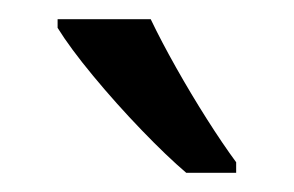

<svg xmlns="http://www.w3.org/2000/svg" viewBox="-20 -786 306 200"><path d="M137 -766Q148 -743 163.5 -715.5Q179 -688 195.5 -662Q212 -636 226 -617V-606H174Q154 -623 127.5 -650.5Q101 -678 77 -707Q53 -736 40 -757V-766Z"/></svg>

Font: Noto Sans Ethiopic ExtraCondensed
Style: Regular
Weight: 400
Width: 2
Designer: Monotype Design Team
Foundry: Monotype Imaging Inc.
Version: Version 2.102; ttfautohint (v1.8.4.7-5d5b)